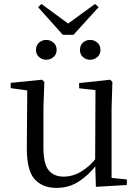

<svg xmlns="http://www.w3.org/2000/svg" viewBox="-20 -919 693 954"><path d="M209.5 -622.1Q189.6 -622.1 174.2 -635.5Q158.8 -648.8 158.8 -670.8Q158.8 -693.9 174.2 -707.3Q189.6 -720.7 209.5 -720.7Q229.8 -720.7 245.6 -707.3Q261.4 -693.9 261.4 -670.8Q261.4 -648.8 245.6 -635.5Q229.8 -622.1 209.5 -622.1ZM427.8 -622.1Q407.2 -622.1 392.2 -635.5Q377.3 -648.8 377.3 -670.8Q377.3 -693.9 392.2 -707.3Q407.2 -720.7 427.8 -720.7Q448.1 -720.7 463.6 -707.3Q479.1 -693.9 479.1 -670.8Q479.1 -648.8 463.6 -635.5Q448.1 -622.1 427.8 -622.1ZM185.9 -899.1 345.7 -782.2H291.4L452.2 -899.3L470 -883.4L345.1 -746H292.2L169.3 -883.2ZM260.9 14.6Q189.8 14.6 151.1 -29.8Q112.3 -74.2 113.3 -185.8L115.5 -483.7L137.7 -466.6L33.1 -481V-507.3L189.5 -523L200.2 -511.5L195.8 -380.4V-185.1Q195.8 -105.3 221.6 -73.3Q247.4 -41.4 296.3 -41.4Q342.8 -41.4 386.1 -68.1Q429.4 -94.9 464.9 -141.8L488.1 -103H461.7Q423.1 -51 373.2 -18.2Q323.3 14.6 260.9 14.6ZM456.4 9.3 452.8 -114.1V-115.5L454.4 -471.2L373.2 -480.3V-506.2L528.2 -523L538.4 -511.5L534.4 -380.4V-35L610.3 -27.4V0.2Z"/></svg>

Font: Noto Serif HK
Style: Regular
Weight: 200
Designer: Ryoko NISHIZUKA 西塚涼子 (kana & ideographs); Frank Grießhammer (Latin, Greek & Cyrillic); Wenlong ZHANG 张文龙 (bopomofo); San
Foundry: Adobe
Version: Version 2.001;hotconv 1.1.0;makeotfexe 2.6.0